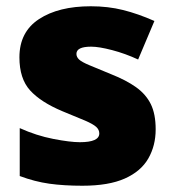

<svg xmlns="http://www.w3.org/2000/svg" viewBox="-20 -676 557 613"><path d="M477 -263Q477 -211 453.5 -170Q430 -129 378.5 -106Q327 -83 243 -83Q184 -83 137.5 -89.5Q91 -96 43 -114V-267Q96 -243 150 -232.5Q204 -222 235 -222Q297 -222 297 -250Q297 -262 287 -271Q277 -280 251.5 -291Q226 -302 179 -321Q110 -350 76 -387.5Q42 -425 42 -493Q42 -574 104.5 -615Q167 -656 270 -656Q325 -656 373 -644Q421 -632 473 -609L421 -486Q380 -505 338 -516Q296 -527 271 -527Q224 -527 224 -504Q224 -494 232.5 -486Q241 -478 265 -468Q289 -458 335 -439Q383 -420 414.5 -397.5Q446 -375 461.5 -343.5Q477 -312 477 -263Z"/></svg>

Font: Noto Sans Kannada UI Black
Style: Regular
Weight: 900
Designer: Jelle Bosma - Monotype Design Team
Foundry: Monotype Imaging Inc.
Version: Version 2.005; ttfautohint (v1.8.4.7-5d5b)